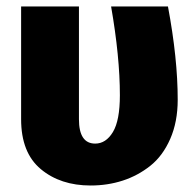

<svg xmlns="http://www.w3.org/2000/svg" viewBox="-20 -553 601 591"><path d="M497 -533Q527 -373 527 -246Q527 -178 504 -125.5Q481 -73 442.5 -42.5Q404 -12 357.5 3Q311 18 259 18Q166 18 105.5 -32.5Q45 -83 45 -186V-533H223V-186Q223 -111 273 -111Q306 -111 327.5 -146.5Q349 -182 349 -260Q349 -378 322 -533Z"/></svg>

Font: FiraGO ExtraBold
Style: Regular
Weight: 800
Designer: bBox Type
Foundry: bBox Type GmbH
Version: Version 1.001;PS 001.001;hotconv 1.0.88;makeotf.lib2.5.64775